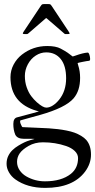

<svg xmlns="http://www.w3.org/2000/svg" viewBox="-20 -622 465 935"><path d="M100.1 -456.1Q91.1 -456.1 91.1 -458.9Q91.1 -461.7 95.9 -469L175 -587.9Q181.9 -598.4 184.4 -600.2Q187 -602.1 195.1 -602.1H216.1Q223.4 -602.1 225.8 -600.2Q228.3 -598.4 235.1 -587.9L314 -469Q319.1 -461.2 319.1 -458.6Q319.1 -456.1 310.1 -456.1H298.1Q295.7 -456.1 292.6 -458.9Q289.6 -461.7 288.1 -462.9L207 -533Q206.1 -533.9 205.1 -533.9Q204.1 -533.9 203.1 -533L122.1 -462.9Q115.2 -456.1 112.1 -456.1ZM70.3 86.7Q101.3 67.9 124.3 61.5Q147.2 55.2 147.5 54.7Q147.7 54.2 145.8 54.2L133.1 54H96.9Q63.7 54 54 33Q44.9 10.5 44.9 -18.3Q44.9 -47.1 64.9 -51Q168.9 -78.4 168.9 -79.3Q168.9 -80.3 159.9 -82Q31 -118.7 31 -246.1Q31 -278.8 46.3 -307.6Q61.5 -336.4 86.7 -356Q140.6 -397.9 210 -397.9Q252 -397.9 275.5 -385.3Q299.1 -372.6 309.8 -365Q320.6 -357.4 326.8 -352.2Q333 -346.9 334 -346.9Q335 -346.9 347.2 -351.1Q384 -364.3 407 -366Q411.9 -366 415.4 -355.2Q418.9 -344.5 418.9 -335.2Q418.9 -325.9 413.1 -325.9Q403.3 -325 380.6 -320.4Q357.9 -315.9 357.9 -314.7Q357.9 -313.5 360.8 -304Q370.1 -275.4 370.1 -243.4Q370.1 -211.4 362.2 -186.5Q354.2 -161.6 338.4 -143.1Q299.1 -97.4 175.8 -62.5Q158.9 -57.9 127.6 -49.2Q96.2 -40.5 80.1 -35.9Q77.9 -35.9 77.9 -30.6Q77.9 -25.4 80.6 -18.8Q86.9 -2.9 90.1 -2.9Q118.7 -1.2 155.8 0Q192.9 1.2 217.9 2.9Q242.9 4.6 262.5 7Q282 9.3 304.1 13.7Q326.2 18.1 342.7 24Q359.1 30 375 39.4Q390.9 48.8 400.9 60.5Q423.1 86.7 423.1 130.9Q423.1 175 394.5 213.6Q335.4 293 200 293Q112.3 293 54.2 251.2Q35.2 237.5 23.6 217.3Q12 197 12 175.8Q12 154.5 20.1 137.7Q28.3 120.8 40.8 108.9Q53.2 96.9 70.3 86.7ZM108.6 237.3Q150.4 261 199 261Q279.3 261 325.2 224.6Q360.1 196.5 360.1 147.9Q360.1 128.7 344 113.3Q327.9 97.9 302 89.1Q248.8 71 189 71Q149.9 71 119.4 88.5Q88.9 106 75.9 124.8Q63 143.6 63 166Q63 188.5 75.7 207.2Q88.4 225.8 108.6 237.3ZM159.7 -123.8Q189.2 -97.9 205.2 -97.9Q221.2 -97.9 237.5 -108.4Q253.9 -118.9 268.6 -137.2Q302 -179.4 302 -240.6Q302 -301.8 275.9 -334.4Q249.8 -366.9 205.1 -366.9Q178 -366.9 154.1 -351.4Q130.1 -335.9 115.6 -308.8Q101.1 -281.7 101.1 -252.1Q101.1 -222.4 109.9 -197.1Q118.7 -171.9 131.7 -154.4Q144.8 -137 159.7 -123.8Z"/></svg>

Font: Fanwood Text
Style: Regular
Weight: 400
Version: Version 1.1001